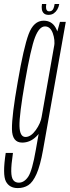

<svg xmlns="http://www.w3.org/2000/svg" viewBox="-64 -707 347 956"><path d="M24.5 229.5Q54.5 229.5 77 215Q99.5 200.5 118 159Q136.5 117.5 150.5 38.5L263.5 -598H234.5L213 -520.5L114.5 38.5Q96.5 143 76.5 172.8Q56.5 202.5 29.5 202.5Q12 202.5 2.2 190Q-7.5 177.5 -8 146.2Q-8.5 115 0.5 54.5H-35.5Q-52 162.5 -34.8 196Q-17.5 229.5 24.5 229.5ZM46.5 3Q86 3 117.2 -27.8Q148.5 -58.5 156 -101L144 -128Q138.5 -93 114 -59Q89.5 -25 63 -25Q34.5 -25 33 -79.2Q31.5 -133.5 60.5 -300Q89.5 -467.5 110.5 -521.5Q131.5 -575.5 160 -575.5Q186.5 -575.5 198.8 -541.8Q211 -508 205.5 -474L225 -497.5Q232 -536 212.5 -570Q193 -604 153.5 -604Q103.5 -604 78.5 -536.8Q53.5 -469.5 24.5 -300Q-5.5 -131 -4.5 -64Q-3.5 3 46.5 3ZM177.5 -633Q193 -633 203.8 -640.5Q214.5 -648 221.5 -660Q228.5 -672 231 -687H208Q206 -674.5 202.8 -666.2Q199.5 -658 194.2 -654.2Q189 -650.5 180.5 -650.5Q174 -650.5 170.2 -654.5Q166.5 -658.5 165.5 -666.2Q164.5 -674 166.5 -687H145Q142.5 -672 144.5 -660Q146.5 -648 154.5 -640.5Q162.5 -633 177.5 -633Z"/></svg>

Font: Anybody ExtraCondensed ExtraLight
Style: Italic
Weight: 250
Width: 2
Italic angle: -10°
Version: Version 1.113;gftools[0.9.25]